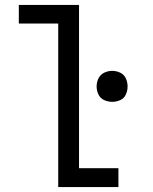

<svg xmlns="http://www.w3.org/2000/svg" viewBox="-20 -755 616 775"><path d="M215 0H458V-76H299V-735H56V-660H215ZM433 -344Q450 -344 465.5 -351Q481 -358 488 -373.5Q495 -389 495 -406Q495 -423 488 -438.5Q481 -454 465.5 -461.5Q450 -469 433 -469Q416 -469 400.5 -461.5Q385 -454 377.5 -438.5Q370 -423 370 -406Q370 -389 377.5 -373.5Q385 -358 400.5 -351Q416 -344 433 -344Z"/></svg>

Font: Iosevka SS01 Extended
Style: Regular
Weight: 400
Width: 7
Monospace: yes
Designer: Belleve Invis
Foundry: Belleve Invis
Version: Version 3.4.7; ttfautohint (v1.8.3)